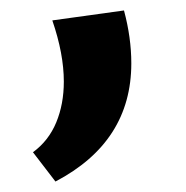

<svg xmlns="http://www.w3.org/2000/svg" viewBox="-20 -174 355 367"><path d="M43 117Q73 95 87.5 60Q102 25 102 -18Q102 -71 80 -135L217 -154Q231 -102 231 -53Q231 97 86 173Z"/></svg>

Font: MartelSansBold
Style: Bold
Weight: 700
Designer: Dan Reynolds and Mathieu Réguer
Foundry: Dan Reynolds and Mathieu Réguer
Version: Version 1.002; ttfautohint (v1.1) -l 5 -r 5 -G 72 -x 0 -D la